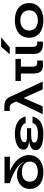

<svg xmlns="http://www.w3.org/2000/svg" viewBox="1325 -2124 811 3501"><g transform="rotate(-90 1730.5 -373.5)"><path d="M344 12Q248 12 179 -18Q110 -48 73 -104.5Q36 -161 36 -238Q36 -312 72 -363.5Q108 -415 167.5 -442Q227 -469 296 -469Q333 -469 367.5 -461Q402 -453 431.5 -437Q461 -421 484 -397.5Q507 -374 522 -342H525Q515 -384 476 -423.5Q437 -463 380.5 -497Q324 -531 261 -557.5Q198 -584 141 -599L211 -639Q325 -618 409 -576.5Q493 -535 547 -481.5Q601 -428 627.5 -369Q654 -310 654 -252Q654 -204 640 -163Q626 -122 599.5 -90Q573 -58 535 -35Q497 -12 449 0Q401 12 344 12ZM350 -89Q402 -89 443.5 -105.5Q485 -122 510 -155Q535 -188 535 -236Q535 -273 520 -300Q505 -327 479 -345Q453 -363 419 -371.5Q385 -380 347 -380Q292 -380 252 -364Q212 -348 190.5 -316Q169 -284 169 -236Q169 -188 191.5 -155Q214 -122 254.5 -105.5Q295 -89 350 -89ZM623 -697V-598H140V-697Z M1043 12Q960 12 891.5 -2Q823 -16 782.5 -47.5Q742 -79 742 -130Q742 -161 757.5 -182.5Q773 -204 799 -218Q825 -232 857.5 -239Q890 -246 924 -247Q890 -248 859 -254.5Q828 -261 803.5 -274Q779 -287 765 -307Q751 -327 751 -354Q751 -400 789 -434.5Q827 -469 893 -488.5Q959 -508 1043 -508Q1131 -508 1197 -484Q1263 -460 1304 -416Q1345 -372 1356 -312H1237Q1226 -346 1196 -367Q1166 -388 1126 -398Q1086 -408 1043 -408Q969 -408 928.5 -387Q888 -366 888 -334Q888 -311 907 -301Q926 -291 956 -289Q986 -287 1020 -287H1143V-211H1020Q985 -211 953 -206.5Q921 -202 901 -190Q881 -178 881 -155Q881 -129 903 -114Q925 -99 962 -93.5Q999 -88 1043 -88Q1090 -88 1130 -96Q1170 -104 1198.5 -125.5Q1227 -147 1238 -186H1357Q1346 -137 1320 -100Q1294 -63 1254.5 -38Q1215 -13 1162 -0.5Q1109 12 1043 12Z M1666 -412H1723L1541 0H1399L1638 -497H1761L1995 0H1852ZM1548 -700Q1608 -700 1650 -674.5Q1692 -649 1719 -590L1761 -497L1654 -428L1609 -530Q1590 -574 1570.5 -587.5Q1551 -601 1513 -601H1458V-700Z M2407 -497V-398H2004V-497ZM2265 -191Q2265 -153 2274 -131.5Q2283 -110 2307.5 -103.5Q2332 -97 2377 -102V0Q2296 11 2248 0.5Q2200 -10 2177 -37Q2154 -64 2147 -102.5Q2140 -141 2140 -185V-427H2265Z M2723 0Q2642 10 2592 -8Q2542 -26 2519.5 -67.5Q2497 -109 2497 -169V-497H2627V-182Q2627 -131 2650.5 -113Q2674 -95 2723 -102ZM2492 -601 2628 -759H2800L2616 -601Z M3110 12Q3016 12 2944.5 -18Q2873 -48 2833 -105.5Q2793 -163 2793 -247Q2793 -331 2833 -389.5Q2873 -448 2944.5 -478Q3016 -508 3110 -508Q3204 -508 3274.5 -478Q3345 -448 3385 -389.5Q3425 -331 3425 -247Q3425 -163 3385 -105.5Q3345 -48 3274.5 -18Q3204 12 3110 12ZM3110 -88Q3162 -88 3203.5 -106.5Q3245 -125 3269 -160.5Q3293 -196 3293 -247Q3293 -298 3269 -334.5Q3245 -371 3204 -390Q3163 -409 3110 -409Q3058 -409 3016 -390Q2974 -371 2949.5 -335Q2925 -299 2925 -247Q2925 -196 2949 -160.5Q2973 -125 3015 -106.5Q3057 -88 3110 -88Z"/></g></svg>

Font: Syne
Style: Bold
Weight: 700
Designer: Lucas Descroix
Foundry: Bonjour Monde
Version: Version 2.200